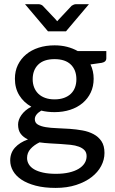

<svg xmlns="http://www.w3.org/2000/svg" viewBox="-20 -738 562 940"><path d="M30 0ZM247 -516Q280 -516 308.2 -508.8Q336.5 -501.5 360.5 -488H500.5V-453Q500.5 -435 478.5 -430.5L423 -422.5Q438.5 -390.5 438.5 -352.5Q438.5 -315 424.2 -285Q410 -255 384.5 -233.5Q359 -212 323.8 -200.5Q288.5 -189 247 -189Q212 -189 182 -196.5Q150.5 -177.5 150.5 -154.5Q150.5 -137 165.2 -128.2Q180 -119.5 204 -115.5Q228 -111.5 258.5 -110.5Q289 -109.5 321 -107.2Q353 -105 383.5 -99.5Q414 -94 438 -81.2Q462 -68.5 476.8 -46.5Q491.5 -24.5 491.5 11Q491.5 44 475.2 74.8Q459 105.5 428.2 129.2Q397.5 153 353 167.5Q308.5 182 252.5 182Q196.5 182 154.8 171Q113 160 85.2 141.5Q57.5 123 43.8 98.8Q30 74.5 30 48Q30 10.5 53.2 -15.2Q76.5 -41 117 -55.5Q94.5 -65.5 81.5 -82.8Q68.5 -100 68.5 -128.5Q68.5 -139.5 72.5 -151.2Q76.5 -163 84.8 -174.8Q93 -186.5 105.2 -197Q117.5 -207.5 133.5 -215.5Q96 -236.5 74.5 -271.2Q53 -306 53 -352.5Q53 -390 67.5 -420Q82 -450 107.8 -471.5Q133.5 -493 169 -504.5Q204.5 -516 247 -516ZM404 26.5Q404 8.5 393.8 -2.5Q383.5 -13.5 366 -20Q348.5 -26.5 325.5 -29Q302.5 -31.5 277 -33Q251.5 -34.5 224.8 -36Q198 -37.5 173.5 -41Q146.5 -28 129.5 -9Q112.5 10 112.5 35.5Q112.5 52 121 66.2Q129.5 80.5 146.8 90.8Q164 101 190.8 107Q217.5 113 254 113Q290 113 318 106.5Q346 100 365 88.5Q384 77 394 61.2Q404 45.5 404 26.5ZM247 -251.5Q273.5 -251.5 293.5 -258.8Q313.5 -266 327 -279Q340.5 -292 347.2 -310Q354 -328 354 -350Q354 -395 326.8 -421.8Q299.5 -448.5 247 -448.5Q194.5 -448.5 167.2 -421.8Q140 -395 140 -350Q140 -328.5 147 -310.5Q154 -292.5 167.5 -279.2Q181 -266 201 -258.8Q221 -251.5 247 -251.5ZM102.5 -717.5H168.5Q174.5 -717.5 180.2 -715.2Q186 -713 189 -710L251.5 -644L260 -634L269 -644L331 -710Q335 -712.5 340.5 -715Q346 -717.5 352 -717.5H415.5L303 -584.5H215Z"/></svg>

Font: Lato Medium
Style: Regular
Weight: 500
Designer: Lukasz Dziedzic
Foundry: tyPoland Lukasz Dziedzic
Version: Version 2.006; 2014-01-15